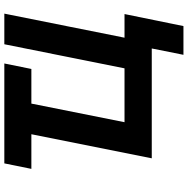

<svg xmlns="http://www.w3.org/2000/svg" viewBox="-10 -728 888 909"><g transform="rotate(-90 434.5 -274.0)"><path d="M629 150 659 0H139L253 -570H89L115 -698H588L562 -570H398L310 -129H565L679 -698H824L710 -129H822L765 150Z"/></g></svg>

Font: IBM Plex Sans
Style: Italic
Weight: 400
Italic angle: -11.31°
Designer: Mike Abbink, Paul van der Laan, Pieter van Rosmalen
Foundry: Bold Monday
Version: Version 3.201